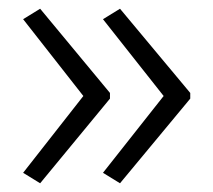

<svg xmlns="http://www.w3.org/2000/svg" viewBox="-20 -492 489 440"><path d="M416 -266V-279L255 -472L216 -448L355 -272L216 -96L255 -72ZM232 -266V-279L72 -472L33 -448L171 -272L33 -96L72 -72Z"/></svg>

Font: Noto Sans Gujarati UI Light
Style: Regular
Weight: 300
Designer: Jelle Bosma - Monotype Design Team, Universal Thirst
Foundry: Monotype Imaging Inc.
Version: Version 2.106